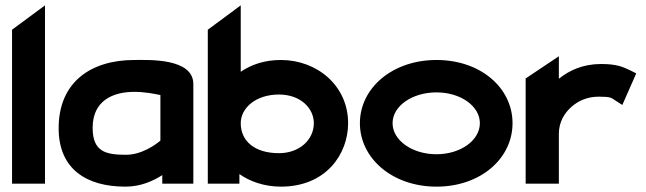

<svg xmlns="http://www.w3.org/2000/svg" viewBox="-20 -686 2413 717"><path d="M25 0H148V-666L25 -575Z M199 -207C199 -53 305 11 448 11C506 11 551 -10 586 -32V0H702V-372C702 -470 534 -462 482 -462C321 -462 199 -381 199 -207ZM326 -209C326 -309 400 -343 482 -343C518 -343 556 -336 579 -331V-161C562 -146 509 -108 451 -108C375 -108 326 -119 326 -209Z M756 0H874V-36C912 -9 966 11 1029 11C1197 11 1280 -110 1280 -226C1280 -366 1164 -462 1029 -462C968 -462 919 -445 879 -418V-666L756 -575ZM879 -226C879 -281 933 -333 1022 -333C1102 -333 1152 -282 1152 -226C1152 -164 1098 -114 1022 -114C931 -114 879 -159 879 -226Z M1324 -226C1324 -95 1445 11 1610 11C1776 11 1894 -95 1894 -226C1894 -357 1776 -462 1610 -462C1445 -462 1324 -357 1324 -226ZM1446 -226C1446 -290 1519 -341 1610 -341C1700 -341 1772 -290 1772 -226C1772 -162 1700 -110 1610 -110C1519 -110 1446 -162 1446 -226Z M1943 0H2067V-187C2067 -230 2088 -264 2114 -287C2138 -308 2171 -325 2216 -325C2262 -325 2262 -321 2279 -310L2304 -294L2356 -412L2334 -423C2308 -435 2286 -447 2225 -447C2158 -447 2107 -424 2067 -392V-476L1943 -393Z"/></svg>

Font: Charger Sport
Style: UltExt
Weight: 1000
Designer: Jasper
Foundry: Cannot Into Space Fonts
Version: Version 1.1